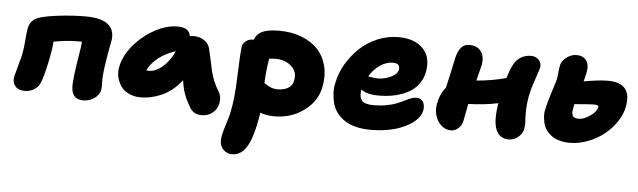

<svg xmlns="http://www.w3.org/2000/svg" viewBox="-50 -738 3947 1187"><g transform="rotate(5 1924.0 -144.5)"><path d="M472.2 9.8Q405.3 9.8 398.9 -58.1Q396.5 -86.9 403.3 -142.1Q410.2 -197.3 419.9 -256.1Q429.7 -314.9 431.2 -333Q431.2 -335.9 431.6 -342Q432.1 -348.1 432.1 -351.1H403.8Q336.9 -351.1 257.8 -335.9Q255.4 -293 242.2 -227.1Q218.8 -116.7 203.1 -79.1Q192.4 -51.3 166.5 -34.2Q140.6 -17.1 106.9 -17.1Q66.4 -17.1 47.1 -40.8Q27.8 -64.5 34.2 -98.1Q38.1 -116.2 53.2 -169.4Q68.4 -222.7 73.2 -247.1Q79.6 -281.2 83.3 -330.8Q86.9 -380.4 91.8 -403.8Q102.1 -460.4 160.2 -477.1Q208.5 -491.2 289.1 -500Q369.6 -508.8 440.9 -508.8Q542 -508.8 584.7 -471.9Q627.4 -435.1 612.8 -363.8Q601.1 -307.6 589.4 -230.5Q577.6 -153.3 579.1 -118.2Q581.1 -81.1 577.1 -63Q571.3 -33.2 540.8 -11.7Q510.3 9.8 472.2 9.8Z M821.8 -40Q782.7 -40 751 -55.2Q719.2 -70.3 701.7 -95.2Q684.1 -120.1 676.3 -152.3Q668.5 -184.6 676.8 -219.2Q689.9 -286.6 744.4 -351.3Q798.8 -416 872.3 -456.1Q945.8 -496.1 1012.7 -496.1Q1050.3 -496.1 1070.3 -483.4Q1090.3 -470.7 1094.7 -442.9Q1106.4 -445.8 1117.7 -445.8Q1159.2 -445.8 1187 -424.8Q1214.8 -403.8 1220.7 -372.1Q1227.5 -345.7 1235.8 -305.2Q1244.1 -264.6 1249.5 -241Q1254.9 -217.3 1267.8 -183.8Q1280.8 -150.4 1299.8 -120.1Q1314.5 -97.7 1314.7 -69.8Q1314.9 -42 1303.5 -18.6Q1292 4.9 1267.1 21Q1242.2 37.1 1209.5 37.1Q1160.6 37.1 1136.7 -1Q1111.3 -43.9 1097.4 -80.3Q1083.5 -116.7 1076.7 -168Q1023.4 -100.1 957.3 -70.1Q891.1 -40 821.8 -40ZM862.8 -208Q901.9 -208 943.8 -242.9Q985.8 -277.8 1016.6 -342.8Q956.5 -324.7 910.4 -288.8Q864.3 -252.9 844.7 -209Q849.6 -208 862.8 -208Z M1417.5 261.2Q1381.3 261.2 1357.9 232.2Q1334.5 203.1 1345.2 150.9Q1351.6 119.1 1366.2 75Q1380.9 30.8 1387.2 -2Q1404.8 -86.9 1408.9 -219.7Q1413.1 -352.5 1419.4 -403.8Q1422.4 -425.8 1440.7 -440.9Q1459 -456.1 1485.4 -456.1H1490.2Q1505.4 -495.1 1541.7 -510Q1578.1 -524.9 1643.1 -524.9Q1718.3 -524.9 1779.8 -501.5Q1841.3 -478 1881.3 -436.3Q1921.4 -394.5 1937 -333.7Q1952.6 -272.9 1938.5 -201.2Q1921.4 -112.3 1841.8 -53.7Q1762.2 4.9 1657.2 4.9Q1610.8 4.9 1569.3 -9.8Q1566.9 12.2 1560.1 45.9Q1555.2 70.8 1550.8 89.1Q1546.4 107.4 1539.3 131.3Q1532.2 155.3 1524.7 172.4Q1517.1 189.5 1506.1 207.3Q1495.1 225.1 1482.7 236.1Q1470.2 247.1 1453.6 254.2Q1437 261.2 1417.5 261.2ZM1631.3 -350.1Q1624.5 -350.1 1612.1 -348.9Q1599.6 -347.7 1595.2 -347.2Q1582.5 -276.4 1579.1 -194.8Q1580.1 -193.8 1587.2 -189.5Q1594.2 -185.1 1596.2 -183.8Q1598.1 -182.6 1604.7 -178.7Q1611.3 -174.8 1614.7 -173.6Q1618.2 -172.4 1624.8 -169.7Q1631.3 -167 1636.5 -166Q1641.6 -165 1648.4 -164.1Q1655.3 -163.1 1662.1 -163.1Q1702.6 -163.1 1729.2 -179.2Q1755.9 -195.3 1761.2 -229Q1771.5 -281.2 1733.2 -315.7Q1694.8 -350.1 1631.3 -350.1Z M2256.3 36.1Q2207 36.1 2166.5 25.9Q2126 15.6 2098.1 -2.7Q2070.3 -21 2050 -46.1Q2029.8 -71.3 2021 -101.6Q2012.2 -131.8 2010 -166Q2007.8 -200.2 2016.1 -235.8Q2028.3 -295.9 2061 -352.1Q2093.8 -408.2 2140.4 -452.4Q2187 -496.6 2249.8 -523.2Q2312.5 -549.8 2379.4 -549.8Q2481.4 -549.8 2533.7 -495.1Q2585.9 -440.4 2567.4 -348.1Q2560.1 -311.5 2540.3 -282Q2520.5 -252.4 2493.9 -233.6Q2467.3 -214.8 2433.1 -202.4Q2398.9 -189.9 2364 -184.6Q2329.1 -179.2 2291 -179.2Q2211.9 -179.2 2180.2 -208V-207Q2171.4 -161.1 2189.7 -139.2Q2208 -117.2 2262.2 -117.2Q2305.7 -117.2 2343.3 -124.3Q2380.9 -131.3 2405.8 -141.4Q2430.7 -151.4 2450.9 -161.6Q2471.2 -171.9 2489 -179Q2506.8 -186 2521 -186Q2552.2 -186 2564.9 -165Q2577.6 -144 2572.3 -111.8Q2559.6 -50.3 2472.2 -7.1Q2384.8 36.1 2256.3 36.1ZM2359.4 -389.2Q2318.4 -389.2 2279.5 -362.3Q2240.7 -335.4 2214.4 -292Q2252 -284.2 2274.4 -284.2Q2317.4 -284.2 2356 -303Q2394.5 -321.8 2399.4 -347.2Q2408.2 -389.2 2359.4 -389.2Z M2752.9 -3.9Q2718.8 -3.9 2692.6 -27.3Q2666.5 -50.8 2656 -86.9Q2645.5 -123 2652.8 -160.2Q2665 -224.1 2699.7 -264.2Q2703.1 -280.3 2718.8 -349.9Q2734.4 -419.4 2740.7 -451.2Q2749 -490.2 2768.3 -515.1Q2787.6 -540 2819.8 -540Q2870.6 -540 2894.3 -507.3Q2918 -474.6 2906.7 -418.9Q2904.3 -407.7 2882.8 -324.2Q2978.5 -332 3066.9 -356Q3080.1 -401.4 3096.7 -435.1Q3112.3 -468.8 3141.4 -487.3Q3170.4 -505.9 3207.5 -505.9Q3237.3 -505.9 3255.6 -485.6Q3273.9 -465.3 3268.6 -438Q3264.6 -419.9 3244.1 -361.6Q3223.6 -303.2 3216.8 -268.1Q3206.5 -217.3 3205.1 -170.7Q3203.6 -124 3206.1 -103.3Q3208.5 -82.5 3203.6 -50.8Q3198.2 -22.9 3172.1 -1Q3146 21 3114.7 21Q2994.1 21 3030.8 -196.8Q2948.7 -179.2 2845.7 -175.8Q2842.8 -158.2 2835.4 -122.3Q2828.1 -86.4 2825.7 -71.8Q2820.3 -42.5 2799.8 -23.2Q2779.3 -3.9 2752.9 -3.9Z M3493.2 8.8Q3456.5 8.8 3427 0.5Q3397.5 -7.8 3378.2 -22.2Q3358.9 -36.6 3345 -55.7Q3331.1 -74.7 3325.9 -96.2Q3320.8 -117.7 3319.1 -140.6Q3317.4 -163.6 3323.2 -185.1Q3332 -229.5 3353.8 -296.1Q3375.5 -362.8 3378.4 -376Q3381.3 -393.1 3383.8 -419.4Q3386.2 -445.8 3390.1 -463.9Q3394 -487.8 3422.9 -511.5Q3451.7 -535.2 3487.3 -535.2Q3528.3 -535.2 3547.9 -507.6Q3567.4 -480 3557.1 -430.2Q3554.7 -417.5 3544.4 -377Q3637.7 -394 3693.4 -394Q3847.2 -394 3817.4 -241.2Q3808.1 -193.8 3777.1 -148.2Q3746.1 -102.5 3702.4 -68.1Q3658.7 -33.7 3603.3 -12.5Q3547.9 8.8 3493.2 8.8ZM3499 -230Q3498.5 -226.6 3496.3 -216.1Q3494.1 -205.6 3493.4 -200.9Q3492.7 -196.3 3491.7 -187Q3490.7 -177.7 3491.7 -173.1Q3492.7 -168.5 3495.1 -161.9Q3497.6 -155.3 3502.2 -152.1Q3506.8 -148.9 3514.6 -146.5Q3522.5 -144 3533.2 -144Q3565.9 -144 3604.2 -170.9Q3642.6 -197.8 3648.4 -226.1Q3649.9 -234.4 3641.8 -237.3Q3633.8 -240.2 3616.2 -240.2Q3600.1 -240.2 3500.5 -231.9Z"/></g></svg>

Font: Shantell Sans Irregular
Style: Italic
Weight: 800
Italic angle: -11.31°
Designer: Stephen Nixon, Anya Danilova, Shantell Martin
Foundry: Arrow Type
Version: Version 1.006;[9816181b4]